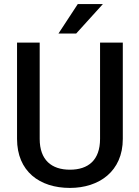

<svg xmlns="http://www.w3.org/2000/svg" viewBox="-20 -922 691 952"><path d="M476.1 -710.9V-233.4C476.1 -128.4 418 -80.6 326.7 -80.6C235.8 -80.6 176.8 -128.4 176.8 -233.4V-710.9H64.5V-233.4C64.5 -72.3 176.3 9.8 326.7 9.8C471.2 9.8 588.9 -72.3 588.9 -233.4V-710.9ZM270 -755.9H357.9L490.2 -901.9H365.7Z"/></svg>

Font: Bert Sans Medium
Style: Regular
Weight: 500
Designer: Christian Robertson (Google), Cristiano Sobral
Foundry: Google, Cristiano Sobral
Version: Version 3.101